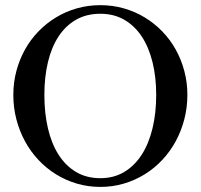

<svg xmlns="http://www.w3.org/2000/svg" viewBox="-20 -716 786 752"><path d="M373 16.1Q325.2 16.1 281.2 3.2Q237.3 -9.8 199.5 -33.2Q161.6 -56.6 130.6 -89.6Q99.6 -122.6 77.9 -162.6Q56.2 -202.6 44.2 -248.5Q32.2 -294.4 32.2 -344.2Q32.2 -393.1 44.2 -438Q56.2 -482.9 77.9 -522Q99.6 -561 130.6 -593Q161.6 -625 199.5 -647.9Q237.3 -670.9 281.2 -683.3Q325.2 -695.8 373 -695.8Q420.9 -695.8 464.8 -683.3Q508.8 -670.9 546.6 -647.9Q584.5 -625 615.5 -593Q646.5 -561 668.2 -522Q689.9 -482.9 701.9 -438Q713.9 -393.1 713.9 -344.2Q713.9 -294.9 701.9 -248.8Q689.9 -202.6 668.2 -162.6Q646.5 -122.6 615.5 -89.6Q584.5 -56.6 546.6 -33.2Q508.8 -9.8 464.8 3.2Q420.9 16.1 373 16.1ZM373 -18.1Q425.8 -18.1 466.6 -42.5Q507.3 -66.9 535.2 -110.4Q563 -153.8 577.4 -213.6Q591.8 -273.4 591.8 -344.2Q591.8 -414.1 577.4 -472.4Q563 -530.8 535.2 -573Q507.3 -615.2 466.6 -638.7Q425.8 -662.1 373 -662.1Q318.8 -662.1 277.8 -638.7Q236.8 -615.2 209.2 -573Q181.6 -530.8 167.7 -472.4Q153.8 -414.1 153.8 -344.2Q153.8 -273.4 167.7 -213.6Q181.6 -153.8 209.2 -110.4Q236.8 -66.9 277.8 -42.5Q318.8 -18.1 373 -18.1Z"/></svg>

Font: Chandrasa
Style: Regular
Weight: 400
Designer: R.S. Wihananto
Foundry: R.S. Wihananto
Version: Version 2.0.1